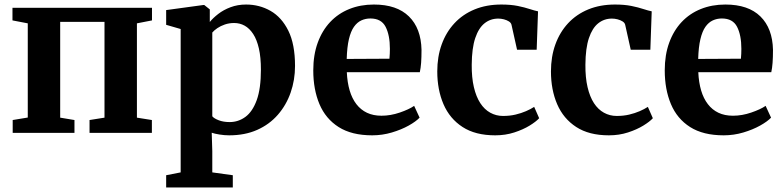

<svg xmlns="http://www.w3.org/2000/svg" viewBox="-20 -586 3460 847"><path d="M36 0V-56.5L102.5 -67.5V-483L35 -496V-551.5H650.5V-496L584 -483V-67L650 -56.5V0H375V-56.5L441 -67V-489.5H245.5V-67L308.5 -56.5V0Z M713 241V187L777 174.5V-458L713 -476.5V-541.5L877.5 -564H881L905.5 -544.5V-489Q919.5 -506.5 942.8 -524.5Q966 -542.5 997.2 -554.2Q1028.5 -566 1065.5 -566Q1124.5 -566 1173.5 -538Q1222.5 -510 1252 -450.5Q1281.5 -391 1281.5 -295Q1281.5 -233 1262.2 -177.8Q1243 -122.5 1205.8 -79.8Q1168.5 -37 1114.5 -13Q1060.5 11 991 11Q970.5 11 948.5 7.5Q926.5 4 914 -0.5L916.5 80.5V174.5L1007 187V241ZM993 -47.5Q1031.5 -47.5 1062.8 -70.5Q1094 -93.5 1112.5 -144.2Q1131 -195 1131 -278.5Q1131 -333.5 1122 -372.5Q1113 -411.5 1096.8 -436.2Q1080.5 -461 1059.2 -472.8Q1038 -484.5 1013 -484.5Q991 -484.5 972 -478Q953 -471.5 938.8 -461.8Q924.5 -452 916.5 -442.5V-73Q924 -63.5 944.8 -55.5Q965.5 -47.5 993 -47.5Z M1622 11Q1531.5 11 1474 -25.5Q1416.5 -62 1389.2 -126.8Q1362 -191.5 1362 -275.5Q1362 -343.5 1381.5 -397.2Q1401 -451 1436.5 -488.8Q1472 -526.5 1521 -546.2Q1570 -566 1629.5 -566Q1730.5 -566 1784 -513.5Q1837.5 -461 1839.5 -366Q1839.5 -333 1837.8 -309.2Q1836 -285.5 1832 -267.5H1510Q1512 -222.5 1522.5 -187Q1533 -151.5 1552.2 -126.5Q1571.5 -101.5 1599 -88.5Q1626.5 -75.5 1663 -75.5Q1703 -75.5 1743.8 -89.5Q1784.5 -103.5 1807 -119L1831 -67Q1815 -50 1782.8 -32Q1750.5 -14 1708.5 -1.5Q1666.5 11 1622 11ZM1509.5 -326 1698 -327Q1699 -337 1699.5 -348.5Q1700 -360 1700 -370.5Q1700 -431 1681 -467.8Q1662 -504.5 1614 -504.5Q1592.5 -504.5 1574 -496Q1555.5 -487.5 1541.5 -467.8Q1527.5 -448 1519.2 -413.2Q1511 -378.5 1509.5 -326Z M2164.5 11Q2077 11 2020.5 -25.8Q1964 -62.5 1936.5 -126.2Q1909 -190 1909 -271Q1909 -336 1928.5 -390Q1948 -444 1984.8 -483.5Q2021.5 -523 2073.8 -544.5Q2126 -566 2191.5 -566Q2233 -566 2263.8 -559.8Q2294.5 -553.5 2316.5 -546.2Q2338.5 -539 2353.5 -536L2347.5 -366.5H2261L2236.5 -476.5Q2234.5 -485.5 2225 -491.5Q2215.5 -497.5 2202.8 -500.8Q2190 -504 2178 -504Q2143.5 -504 2117.5 -483.2Q2091.5 -462.5 2076.5 -418Q2061.5 -373.5 2061 -300.5Q2060.5 -244 2070.5 -201.5Q2080.5 -159 2098.8 -131Q2117 -103 2142.8 -88.8Q2168.5 -74.5 2199 -74.5Q2229 -74.5 2254.2 -80.5Q2279.5 -86.5 2300.2 -95.5Q2321 -104.5 2336.5 -114.5L2358.5 -64.5Q2345 -49.5 2316.5 -32Q2288 -14.5 2249 -1.8Q2210 11 2164.5 11Z M2666 11Q2578.5 11 2522 -25.8Q2465.5 -62.5 2438 -126.2Q2410.5 -190 2410.5 -271Q2410.5 -336 2430 -390Q2449.5 -444 2486.2 -483.5Q2523 -523 2575.2 -544.5Q2627.5 -566 2693 -566Q2734.5 -566 2765.2 -559.8Q2796 -553.5 2818 -546.2Q2840 -539 2855 -536L2849 -366.5H2762.5L2738 -476.5Q2736 -485.5 2726.5 -491.5Q2717 -497.5 2704.2 -500.8Q2691.5 -504 2679.5 -504Q2645 -504 2619 -483.2Q2593 -462.5 2578 -418Q2563 -373.5 2562.5 -300.5Q2562 -244 2572 -201.5Q2582 -159 2600.2 -131Q2618.5 -103 2644.2 -88.8Q2670 -74.5 2700.5 -74.5Q2730.5 -74.5 2755.8 -80.5Q2781 -86.5 2801.8 -95.5Q2822.5 -104.5 2838 -114.5L2860 -64.5Q2846.5 -49.5 2818 -32Q2789.5 -14.5 2750.5 -1.8Q2711.5 11 2666 11Z M3172.5 11Q3082 11 3024.5 -25.5Q2967 -62 2939.8 -126.8Q2912.5 -191.5 2912.5 -275.5Q2912.5 -343.5 2932 -397.2Q2951.5 -451 2987 -488.8Q3022.5 -526.5 3071.5 -546.2Q3120.5 -566 3180 -566Q3281 -566 3334.5 -513.5Q3388 -461 3390 -366Q3390 -333 3388.2 -309.2Q3386.5 -285.5 3382.5 -267.5H3060.5Q3062.5 -222.5 3073 -187Q3083.5 -151.5 3102.8 -126.5Q3122 -101.5 3149.5 -88.5Q3177 -75.5 3213.5 -75.5Q3253.5 -75.5 3294.2 -89.5Q3335 -103.5 3357.5 -119L3381.5 -67Q3365.5 -50 3333.2 -32Q3301 -14 3259 -1.5Q3217 11 3172.5 11ZM3060 -326 3248.5 -327Q3249.5 -337 3250 -348.5Q3250.5 -360 3250.5 -370.5Q3250.5 -431 3231.5 -467.8Q3212.5 -504.5 3164.5 -504.5Q3143 -504.5 3124.5 -496Q3106 -487.5 3092 -467.8Q3078 -448 3069.8 -413.2Q3061.5 -378.5 3060 -326Z"/></svg>

Font: Merriweather 28pt
Style: Bold
Weight: 700
Version: Version 2.100